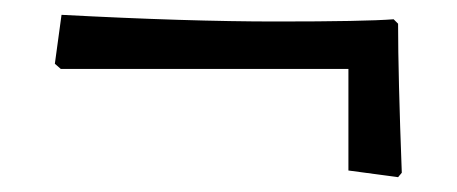

<svg xmlns="http://www.w3.org/2000/svg" viewBox="-20 -321 616 259"><path d="M450 -228H62L54 -235L63 -301Q233 -292 352.5 -292Q472 -292 511 -295L517 -289Q517 -220 522 -88L517 -82L450 -91Z"/></svg>

Font: Almendra
Style: Bold
Weight: 700
Designer: Ana Sanfelippo
Foundry: Ana Sanfelippo
Version: Version 1.004